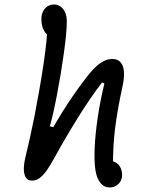

<svg xmlns="http://www.w3.org/2000/svg" viewBox="-20 -793 660 857"><path d="M406.3 -31.3Q400 -69.3 402.5 -130.7Q405 -192 416 -267.2Q427 -342.5 446 -420.8L435.7 -425.2Q382.5 -356.2 325.5 -264.2Q268.5 -172.3 224.2 -90.8Q204 -54.2 188.7 -32.4Q173.3 -10.7 157.4 1.2Q141.5 13.2 123.7 13.2Q101.2 13.2 93 -4.6Q84.8 -22.3 86.7 -48.4Q88.5 -74.5 97.2 -107.5Q103.8 -133.2 113.2 -176Q122.5 -218.8 133.5 -272Q157.8 -396.7 174.8 -510.4Q191.8 -624.2 191.8 -685.5L218 -628.8Q202.3 -628.8 190.3 -638.9Q178.3 -649 171.6 -666.8Q164.8 -684.7 164.8 -707.5Q164.8 -727.8 172.6 -742.8Q180.3 -757.7 193.2 -765.3Q206.2 -773 221 -773Q237 -773 250.1 -763.9Q263.2 -754.8 270.7 -737.7Q278.2 -720.5 278.2 -697Q278.2 -649.8 265.1 -555.7Q252 -461.5 233.9 -367.6Q215.8 -273.7 202.5 -229.5L217.8 -225.3Q260.7 -299.7 305.1 -364.4Q349.5 -429.2 388 -474.5Q409.7 -499.7 433.2 -514.8Q456.8 -529.8 481.3 -529.8Q505.7 -529.8 518.4 -514.8Q531.2 -499.8 533.2 -473.2Q535.3 -446.7 527.7 -411.5Q503.5 -300.7 493.4 -217.8Q483.3 -134.8 484.5 -44.5L468.2 -74.8Q486.3 -74.8 499.2 -66.2Q512 -57.7 518.5 -43.3Q525 -29 525 -12Q525 4.3 517.5 16.9Q510 29.5 497.2 36.6Q484.3 43.7 469.3 43.7Q445 43.7 428.8 24.1Q412.5 4.5 406.3 -31.3Z"/></svg>

Font: Monaspace Radon Var
Style: Regular
Weight: 400
Designer: Riley Cran and the Lettermatic Team
Version: Version 1.000 (Monaspace Radon Var)